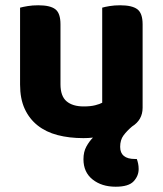

<svg xmlns="http://www.w3.org/2000/svg" viewBox="-20 -508 616 727"><path d="M56 -479Q67 -482 85 -485Q103 -488 125 -488Q170 -488 189.5 -473Q209 -458 209 -416V-189Q209 -144 232 -124.5Q255 -105 297 -105Q323 -105 340.5 -109.5Q358 -114 367 -119V-479Q377 -482 395 -485Q413 -488 435 -488Q480 -488 500 -473Q520 -458 520 -416V-100Q520 -54 480 -29Q460 -12 447.5 5Q435 22 435 48Q435 94 491 94H498Q501 102 503 111.5Q505 121 505 132Q505 158 486 178.5Q467 199 418 199Q365 199 330.5 171.5Q296 144 296 95Q296 67 307 47Q318 27 332 13Q323 14 314 14.5Q305 15 296 15Q242 15 198 3.5Q154 -8 122.5 -33Q91 -58 73.5 -96Q56 -134 56 -188Z"/></svg>

Font: Baloo Da 2
Style: Bold
Weight: 700
Designer: Noopur Datye, Sulekha Rajkumar and Ek Type
Foundry: Ek Type
Version: Version 1.640;hotconv 1.0.111;makeotfexe 2.5.65597; ttfautoh